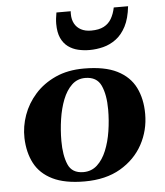

<svg xmlns="http://www.w3.org/2000/svg" viewBox="-54 -806 744 868"><g transform="rotate(-5 318.0 -372.0)"><path d="M41 -205.6Q39.6 -257.8 57.9 -309.1Q76.2 -360.4 113.5 -402.3Q150.9 -444.3 206.5 -469.7Q262.2 -495.1 335.9 -495.1Q429.7 -495.1 486.3 -466.6Q543 -438 568.6 -386.5Q594.2 -335 594.2 -266.6Q594.2 -191.9 559.6 -128.2Q524.9 -64.5 458.3 -25.4Q391.6 13.7 295.4 13.7Q205.6 13.7 150.1 -13.7Q94.7 -41 68.8 -90.3Q43 -139.6 41 -205.6ZM293.5 -28.8Q330.1 -28.8 356 -52.5Q381.8 -76.2 397.9 -115.5Q414.1 -154.8 421.6 -203.1Q429.2 -251.5 429.2 -300.8Q429.2 -368.2 409.9 -410.2Q390.6 -452.1 337.9 -452.1Q302.2 -452.1 277.1 -428.2Q252 -404.3 236.3 -364.5Q220.7 -324.7 213.4 -275.9Q206.1 -227.1 206.1 -177.7Q206.1 -112.3 223.9 -70.6Q241.7 -28.8 293.5 -28.8ZM369.6 -576.2Q342.8 -576.2 317.6 -582Q292.5 -587.9 272.5 -602.5Q252.4 -617.2 240.7 -642.6Q229 -668 229 -707.5Q229 -718.8 230.5 -731.7Q231.9 -744.6 234.4 -758.3H299.3Q298.8 -754.9 298.8 -751.5Q298.8 -748 298.8 -745.1Q298.8 -720.7 308.8 -702.1Q318.8 -683.6 337.9 -673.3Q356.9 -663.1 384.3 -663.1Q419.4 -663.1 441.7 -674.8Q463.9 -686.5 476.3 -708Q488.8 -729.5 494.6 -758.3H559.6Q553.7 -703.1 535.2 -667.5Q516.6 -631.8 489.5 -611.8Q462.4 -591.8 431.4 -584Q400.4 -576.2 369.6 -576.2Z"/></g></svg>

Font: Gelasio
Style: Bold Italic
Weight: 700
Italic angle: -8.5°
Designer: Eben Sorkin
Foundry: Eben Sorkin
Version: Version 1.008